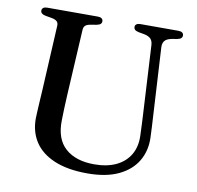

<svg xmlns="http://www.w3.org/2000/svg" viewBox="-80 -782 902 881"><g transform="rotate(10 371.0 -341.5)"><path d="M588 -294.5 570.5 -614Q569.5 -632.5 560.2 -642.5Q551 -652.5 531 -657L503 -662Q489.5 -665 484.5 -670Q479.5 -675 479.5 -682.5Q479.5 -690.5 485.8 -695.2Q492 -700 503.5 -700H681.5Q693 -700 699.2 -695.2Q705.5 -690.5 705.5 -682.5Q705.5 -674.5 700.2 -669.5Q695 -664.5 682 -662L655.5 -657.5Q632.5 -652.5 624.2 -641Q616 -629.5 617 -611.5L635 -294Q636.5 -269 637.8 -244.8Q639 -220.5 640 -194.5Q642 -133.5 613.8 -85.8Q585.5 -38 527.8 -10.5Q470 17 383 17Q291 17 229 -9Q167 -35 136.2 -82.2Q105.5 -129.5 106.5 -193Q107 -206.5 108 -227Q109 -247.5 110.5 -271.8Q112 -296 113.5 -321L129.5 -625.5Q130.5 -639.5 122.5 -646.8Q114.5 -654 97.5 -657L69 -662Q45.5 -666.5 45.5 -682Q45.5 -690.5 51.8 -695.2Q58 -700 69.5 -700H306Q317.5 -700 323.8 -695.2Q330 -690.5 330 -682Q330 -674.5 324.8 -669.5Q319.5 -664.5 306.5 -662L277.5 -657Q262 -654.5 254.8 -647.5Q247.5 -640.5 247 -626.5L230 -323Q228 -286.5 227 -257Q226 -227.5 225.5 -202.5Q223.5 -115.5 272 -72.5Q320.5 -29.5 406.5 -29.5Q465.5 -29.5 507.5 -49.2Q549.5 -69 571.8 -106Q594 -143 592.5 -194.5Q591.5 -228.5 590.2 -251.5Q589 -274.5 588 -294.5Z"/></g></svg>

Font: Fraunces 16pt
Style: Regular
Weight: 400
Version: Version 1.000;[b76b70a41]